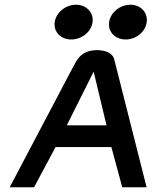

<svg xmlns="http://www.w3.org/2000/svg" viewBox="-20 -792 652 812"><path d="M511.5 -625C555.5 -625 594.8 -657 600.4 -698C605.9 -739 575.4 -772 531.4 -772C487.4 -772 446.9 -739 441.4 -698C435.8 -657 467.5 -625 511.5 -625ZM281.5 -625C325.5 -625 365.8 -657 371.4 -698C376.9 -739 345.4 -772 301.4 -772C257.4 -772 216.9 -739 211.4 -698C205.8 -657 237.5 -625 281.5 -625ZM463.1 -541C455.9 -569 423.4 -580 389.4 -580C319.3 -579 303.2 -534 288.7 -508L21 0H124L215 -170H451L497 0H600ZM376.1 -489 430.4 -262H262.4Z"/></svg>

Font: Charger
Style: ExBdIt
Weight: 400
Designer: Jasper
Foundry: Cannot Into Space Fonts
Version: Version 0.99